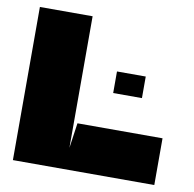

<svg xmlns="http://www.w3.org/2000/svg" viewBox="-74 -714 797 789"><g transform="rotate(10 325.0 -319.5)"><path d="M265 -195H620V0H30V-639H250V-90L265 -195ZM388 -343H508V-433H388Z"/></g></svg>

Font: Banana Brick
Style: Regular
Weight: 400
Designer: artmaker
Foundry: artmaker
Version: Version 4.000 2011 initial release